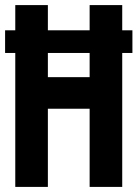

<svg xmlns="http://www.w3.org/2000/svg" viewBox="-20 -734 540 754"><path d="M168 -431V-526H332V-431ZM168 -307H332V0H460V-526H500V-615H460V-714H332V-615H168V-714H40V-615H0V-526H40V0H168Z"/></svg>

Font: Noto Sans Mono UI Condensed
Style: Bold
Weight: 700
Width: 3
Designer: Monotype Design team
Foundry: Monotype Imaging Inc.
Version: 1.000